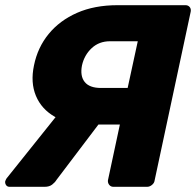

<svg xmlns="http://www.w3.org/2000/svg" viewBox="-22 -720 756 740"><path d="M415 0Q405 0 399 -7.5Q393 -15 394 -25L440 -240H319Q242 -240 190 -269.5Q138 -299 116.5 -350.5Q95 -402 109 -468Q123 -537 165.5 -589Q208 -641 275 -670.5Q342 -700 431 -700H693Q703 -700 709 -693Q715 -686 713 -675L574 -25Q573 -15 564 -7.5Q555 0 545 0ZM15 0Q6 0 1.5 -6.5Q-3 -13 -2 -21Q0 -27 3 -32L211 -292L374 -262L196 -27Q190 -17 179 -8.5Q168 0 150 0ZM367 -381H470L509 -561H402Q360 -561 331.5 -534.5Q303 -508 294 -468Q286 -427 304.5 -404Q323 -381 367 -381Z"/></svg>

Font: Rubik
Style: Bold Italic
Weight: 700
Italic angle: -12°
Designer: Hubert and Fischer
Foundry: Hubert and Fischer
Version: Version 2.300;gftools[0.9.30]